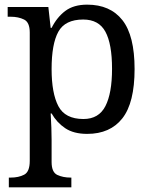

<svg xmlns="http://www.w3.org/2000/svg" viewBox="-20 -566 654 826"><path d="M18 240V198H26Q60 198 84 185.5Q108 173 108 126V-426Q108 -470 83.5 -482Q59 -494 26 -494H13V-536H188L198 -446H202Q225 -492 261 -519Q297 -546 355 -546Q454 -546 506.5 -479.5Q559 -413 559 -269Q559 -124 506.5 -57Q454 10 355 10Q297 10 260.5 -14.5Q224 -39 202 -78H198Q200 -49 201 -16.5Q202 16 202 35V131Q202 175 226.5 186.5Q251 198 284 198H287V240ZM339 -54Q405 -54 433.5 -109.5Q462 -165 462 -270Q462 -377 433.5 -429.5Q405 -482 338 -482Q260 -482 231 -429.5Q202 -377 202 -269Q202 -165 231 -109.5Q260 -54 339 -54Z"/></svg>

Font: Noto Serif Ahom
Style: Regular
Weight: 400
Designer: Monotype Design Team
Foundry: Monotype Imaging Inc.
Version: Version 2.007; ttfautohint (v1.8.4.7-5d5b)